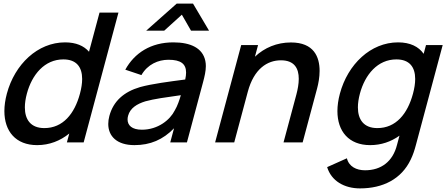

<svg xmlns="http://www.w3.org/2000/svg" viewBox="-20 -790 2476 1065"><path d="M532 -720 473.8 -503C445.2 -536 401.3 -555 340.8 -555C188.8 -555 61.7 -433.5 18 -270.5C8.9 -236.3 4.3 -203.8 4.3 -173.8C4.3 -61.8 67.3 15 186 15C254 15 314.5 -9 364.3 -49.5L351 0H444L637 -720ZM225.9 -79.5C150.9 -79.5 117.9 -126.2 117.9 -194.4C117.9 -217.6 121.7 -243.3 129 -270.5C157.4 -376.5 227.4 -460.5 331.4 -460.5C403.8 -460.5 435.7 -418.5 435.7 -351.8C435.7 -327.6 431.5 -300.3 423.5 -270.5C393.5 -158.5 328.9 -79.5 225.9 -79.5Z M988.7 -708.5 1039.5 -620H1139.5L1050.7 -770H960.2L791 -620H891ZM1119 -452C1104.5 -523 1038.1 -555 941.6 -555C816.6 -555 725.8 -496 675 -403.5L764.4 -373.5C799 -433.5 857.7 -458.5 914.7 -458.5C983 -458.5 1012.2 -435.6 1012.2 -387.6C1012.2 -376.1 1010.5 -363.3 1007.4 -349C916.6 -337 824.6 -325.5 757.1 -307C666.5 -280.5 608.6 -228.5 586.7 -147C582.6 -131.6 580.5 -116.7 580.5 -102.5C580.5 -35.4 627.2 15 725.8 15C813.3 15 883.9 -15 945.4 -78.5L924.3 0H1016.8L1105.9 -332.5C1114.8 -365.7 1121.8 -395.7 1121.8 -423.4C1121.8 -433.2 1120.9 -442.7 1119 -452ZM767.2 -70.5C711.5 -70.5 687.6 -95 687.6 -127.5C687.6 -134 688.6 -140.9 690.5 -148C701.9 -190.5 739.6 -213.5 786.4 -228C835.6 -241.5 898.3 -250 983.1 -262C975.9 -237 964.6 -202.5 949.4 -177.5C923.3 -125 856.2 -70.5 767.2 -70.5Z M1593.8 -554.5C1515.8 -554.5 1447 -525.5 1394.1 -475.5L1411.4 -540H1317.9L1173.2 0H1279.2L1354.5 -281C1388.8 -409 1463.3 -455.5 1538.3 -455.5C1614.6 -455.5 1637.2 -408.8 1637.2 -352.8C1637.2 -324.5 1631.4 -293.7 1623.9 -265.5L1552.7 0H1658.7L1739.1 -300C1746.1 -326.3 1752.8 -361.2 1752.8 -396.7C1752.8 -474.2 1721.3 -554.5 1593.8 -554.5Z M2343 -540 2330 -491.5C2302.2 -531.5 2255 -555 2188 -555C2036 -555 1909 -433.5 1865.3 -270.5C1856.1 -236.3 1851.6 -203.8 1851.6 -173.8C1851.6 -61.8 1914.6 15 2033.3 15C2094.3 15 2148.9 -4 2195.9 -37.5L2182.2 13.5C2158.8 106.5 2093.9 154.5 2004.9 154.5C1956.9 154.5 1915.4 134 1904.2 88L1794.6 137C1818 214 1890 255 1977 255C2103 255 2206.6 204 2258.5 94.5C2270.8 69 2279.2 43.5 2286.9 14.5L2435.5 -540ZM2073.1 -79.5C1998.1 -79.5 1965.2 -126.2 1965.2 -194.4C1965.2 -217.6 1969 -243.3 1976.3 -270.5C2004.7 -376.5 2074.7 -460.5 2178.7 -460.5C2251 -460.5 2283 -418.5 2283 -351.8C2283 -327.6 2278.8 -300.3 2270.8 -270.5C2240.8 -158.5 2176.1 -79.5 2073.1 -79.5Z"/></svg>

Font: Manrope
Style: SemiBoldItalic
Weight: 600
Italic angle: -15°
Designer: Mikhail Sharanda
Foundry: Mikhail Sharanda
Version: Version 4.502;hotconv 1.0.109;makeotfexe 2.5.65596